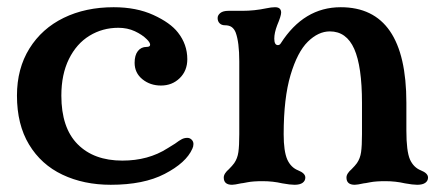

<svg xmlns="http://www.w3.org/2000/svg" viewBox="-20 -502 1233 532"><path d="M27 -237Q27 -312 61.5 -367.5Q96 -423 156.5 -452.5Q217 -482 295 -482Q358 -482 405 -460.5Q452 -439 473 -412Q499 -379 499 -338Q499 -306 478 -285.5Q457 -265 426 -265Q396 -265 374.5 -282.5Q353 -300 353 -328Q353 -349 362 -360.5Q371 -372 386 -372Q396 -372 396 -378Q396 -384 387 -393Q374 -406 353.5 -415.5Q333 -425 308 -425Q264 -425 228 -403Q192 -381 171 -338.5Q150 -296 150 -237Q150 -148 195 -102.5Q240 -57 319 -57Q391 -57 444 -91L465 -104Q477 -113 484 -116.5Q491 -120 499 -120Q506 -120 511 -115Q516 -110 516 -103Q516 -96 513 -90Q496 -51 436 -20Q378 10 287 10Q212 10 153 -18Q94 -46 60.5 -101.5Q27 -157 27 -237Z M600 -10Q600 -16 604 -22Q608 -28 614 -33Q624 -43 629 -50Q638 -63 640.5 -80.5Q643 -98 643 -130V-332Q643 -385 633 -412Q629 -422 622 -427Q615 -432 603 -432Q594 -432 588.5 -437.5Q583 -443 583 -452Q583 -460 590.5 -466Q598 -472 613 -472H651Q685 -472 718 -479Q732 -482 742 -482Q759 -482 759 -467Q759 -458 748 -432Q740 -411 740 -395Q740 -377 750 -377Q755 -377 758 -382Q822 -482 924 -482Q1106 -482 1106 -217V-140Q1106 -83 1116 -60Q1126 -38 1146 -30Q1166 -22 1166 -10Q1166 -1 1158.5 4.5Q1151 10 1136 10Q1124 10 1102 6Q1076 0 1048 0Q1021 0 1006 3Q991 6 988 6Q970 10 963 10Q940 10 940 -10Q940 -16 944 -22Q948 -28 954 -33Q964 -43 969 -50Q978 -63 980.5 -80.5Q983 -98 983 -130V-217Q983 -318 961.5 -366.5Q940 -415 894 -415Q862 -415 833 -386.5Q804 -358 785 -294Q766 -230 766 -130Q766 -83 776 -60Q786 -38 806 -30Q826 -22 826 -10Q826 -1 818.5 4.5Q811 10 796 10Q784 10 762 6Q736 0 708 0Q681 0 666 3Q651 6 648 6Q630 10 623 10Q600 10 600 -10Z"/></svg>

Font: Raigarh Medium
Style: Regular
Weight: 500
Designer: jaikishan Patel
Foundry: MagicType
Version: Version 1.000